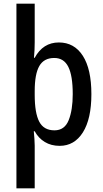

<svg xmlns="http://www.w3.org/2000/svg" viewBox="-20 -780 557 1040"><path d="M475 -270Q475 -136 429 -63Q383 10 303 10Q257 10 222.5 -11Q188 -32 168 -69H163Q165 -49 166.5 -27.5Q168 -6 168 9V240H69V-760H168V-551Q168 -532 167 -509.5Q166 -487 164 -467H168Q213 -550 299 -550Q382 -550 428.5 -478Q475 -406 475 -270ZM374 -270Q374 -370 350 -418Q326 -466 274 -466Q218 -466 193 -422.5Q168 -379 168 -287V-266Q168 -168 192.5 -121Q217 -74 275 -74Q330 -74 352 -129Q374 -184 374 -270Z"/></svg>

Font: Noto Sans Telugu Condensed Medium
Style: Regular
Weight: 500
Width: 3
Designer: Jelle Bosma - Monotype Design Team
Foundry: Monotype Imaging Inc.
Version: Version 2.005; ttfautohint (v1.8.4.7-5d5b)